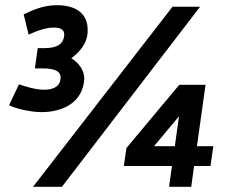

<svg xmlns="http://www.w3.org/2000/svg" viewBox="-20 -718 907 738"><path d="M652 -156H572L668 -271ZM770 -392H669L466 -149L456 -80H641L630 0H715L726 -80H789L800 -156H737ZM218 0 749 -692H643L107 0ZM317 -603C317 -667 271 -698 199 -698C149 -698 112 -682 71 -663L90 -585C129 -603 161 -612 188 -612C214 -612 227 -603 227 -585C225 -549 201 -534 154 -533H125L114 -455H146C182 -455 213 -448 213 -420C212 -387 189 -374 150 -373C118 -373 75 -386 53 -394L15 -314C39 -300 100 -287 139 -287C224 -287 299 -326 304 -415C304 -452 278 -480 254 -494C284 -517 318 -550 317 -603Z"/></svg>

Font: Cantarell
Style: BoldOblique
Weight: 700
Italic angle: -8°
Designer: Dave Crossland
Version: Version 0.024